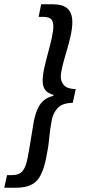

<svg xmlns="http://www.w3.org/2000/svg" viewBox="-65 -728 397 900"><path d="M-45 152 -32 93H-10Q25 93 41 73.5Q57 54 65 9Q73 -32 79.5 -74.5Q86 -117 94 -162Q105 -216 126.5 -243Q148 -270 185 -279L186 -283Q158 -291 146.5 -307Q135 -323 135 -349Q135 -375 142.5 -409Q150 -443 160 -479.5Q170 -516 177.5 -549Q185 -582 185 -604Q185 -627 175 -638Q165 -649 136 -649H116L128 -708H181Q231 -708 252.5 -687Q274 -666 274 -624Q274 -596 266 -560Q258 -524 247 -487.5Q236 -451 228 -419Q220 -387 220 -367Q220 -347 234 -329.5Q248 -312 290 -310L276 -246Q225 -245 204 -220Q183 -195 178 -167Q169 -120 165.5 -79Q162 -38 151 14Q135 93 104 122.5Q73 152 10 152Z"/></svg>

Font: Source Sans 3 Semibold
Style: Italic
Weight: 600
Italic angle: -11°
Designer: Paul D. Hunt
Foundry: Adobe
Version: Version 3.052;hotconv 1.1.0;makeotfexe 2.6.0